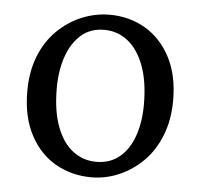

<svg xmlns="http://www.w3.org/2000/svg" viewBox="-43 -537 620 594"><g transform="rotate(5 267.5 -240.0)"><path d="M261 13Q201 13 151 -15Q101 -43 71 -99Q41 -155 41 -235Q41 -296 60 -344Q79 -392 112.5 -425Q146 -458 188 -475.5Q230 -493 275 -493Q335 -493 384.5 -464.5Q434 -436 463.5 -380.5Q493 -325 493 -246Q493 -186 474 -137.5Q455 -89 422 -56Q389 -23 347.5 -5Q306 13 261 13ZM272 -36Q315 -36 344.5 -60.5Q374 -85 389 -128Q404 -171 404 -225Q404 -297 385.5 -346Q367 -395 335 -420Q303 -445 262 -445Q219 -445 190 -419.5Q161 -394 146 -350.5Q131 -307 131 -253Q131 -181 149.5 -132.5Q168 -84 200 -60Q232 -36 272 -36Z"/></g></svg>

Font: Source Serif 4 18pt
Style: Regular
Weight: 400
Designer: Frank Grießhammer
Foundry: Adobe Systems Incorporated
Version: Version 4.004;hotconv 1.0.116;makeotfexe 2.5.65601